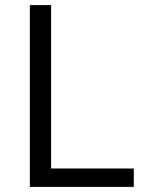

<svg xmlns="http://www.w3.org/2000/svg" viewBox="-20 -734 570 754"><path d="M97.2 0V-713.9H180.7V-72.3H505.4V0Z"/></svg>

Font: Viking Open Sans
Style: Regular
Weight: 400
Foundry: Ascender Corporation
Version: Version 2.001